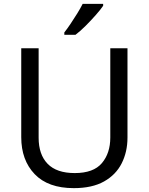

<svg xmlns="http://www.w3.org/2000/svg" viewBox="-20 -964 771 994"><path d="M640 -252Q640 -178 610 -118.5Q580 -59 518.5 -24.5Q457 10 362 10Q229 10 159.5 -62.5Q90 -135 90 -254V-714H180V-251Q180 -164 226.5 -116Q273 -68 367 -68Q464 -68 507.5 -119.5Q551 -171 551 -252V-714H640ZM514 -934Q502 -916 477 -887.5Q452 -859 423.5 -830.5Q395 -802 371 -784H313V-796Q328 -815 345.5 -841Q363 -867 380 -894.5Q397 -922 408 -944H514Z"/></svg>

Font: Noto Sans Syloti Nagri
Style: Regular
Weight: 400
Designer: Monotype Design Team
Foundry: Monotype Imaging Inc.
Version: Version 2.003; ttfautohint (v1.8.4.7-5d5b)